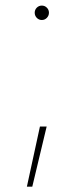

<svg xmlns="http://www.w3.org/2000/svg" viewBox="-20 -534 301 697"><path d="M77.6 143.6 125 -74.7H149.4L97.2 143.6ZM131.8 -461.4Q121.1 -461.4 113.5 -469.2Q106 -477.1 106 -487.8Q106 -498.5 113.5 -506.1Q121.1 -513.7 131.8 -513.7Q142.6 -513.7 150.1 -506.1Q157.7 -498.5 157.7 -487.8Q157.7 -477.1 150.1 -469.2Q142.6 -461.4 131.8 -461.4Z"/></svg>

Font: Inter 17pt Thin
Style: Regular
Weight: 250
Version: Version 4.001;git-66647c0bb